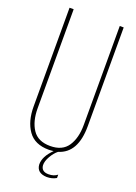

<svg xmlns="http://www.w3.org/2000/svg" viewBox="-158 -763 682 963"><g transform="rotate(20 183.5 -281.5)"><path d="M328 -700V-173Q328 -30 232 -1Q213 14 198 40.5Q183 67 184 88Q187 121 225 121Q254 121 272 106V124Q250 137 221 137Q168 135 165 91Q164 48 210 3Q194 5 184 5Q109 5 74 -44.5Q39 -94 39 -173V-700H61V-172Q61 -102 90 -58.5Q119 -15 184 -15Q249 -15 278 -58.5Q307 -102 307 -172V-700Z"/></g></svg>

Font: Bebas Neue Light
Style: Regular
Weight: 300
Designer: Ryoichi Tsunekawa
Foundry: Ryoichi Tsunekawa
Version: Version 001.003; ttfautohint (v1.5.65-e2d9)